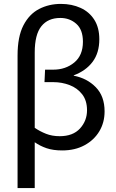

<svg xmlns="http://www.w3.org/2000/svg" viewBox="-20 -760 594 984"><path d="M70 204V-475Q70 -572 100 -630Q130 -688 180.5 -714Q231 -740 292 -740Q348 -740 393 -719.5Q438 -699 463.5 -658.5Q489 -618 489 -559Q489 -489 454.5 -443Q420 -397 358 -374V-372Q426 -359 471 -313Q516 -267 516 -189Q516 -132 489 -87Q462 -42 413 -15.5Q364 11 299 11Q252 11 218.5 -0.5Q185 -12 158 -31V204ZM158 -491V-105Q184 -87 215.5 -74.5Q247 -62 286 -62Q354 -62 390 -101.5Q426 -141 426 -195Q426 -245 401 -277Q376 -309 336.5 -324Q297 -339 254 -339H208L211 -403H253Q316 -403 360.5 -439.5Q405 -476 405 -546Q405 -608 371 -638Q337 -668 289 -668Q226 -668 192 -625.5Q158 -583 158 -491Z"/></svg>

Font: Murecho
Style: Regular
Weight: 400
Designer: Neil Summerour
Foundry: Positype
Version: Version 1.010; ttfautohint (v1.8.3)